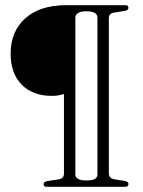

<svg xmlns="http://www.w3.org/2000/svg" viewBox="-20 -720 550 740"><path d="M462 0H160Q148 0 148 -10Q148 -19.5 162 -22L207.5 -29Q226.5 -32.5 226.5 -50.5V-357.5Q219 -355.5 208.2 -353Q197.5 -350.5 179.5 -350.5Q106.5 -350.5 63.8 -393.5Q21 -436.5 21 -513.5Q21 -598.5 77.2 -649.2Q133.5 -700 235.5 -700H463.5Q475 -700 475 -690Q475 -681 463.5 -678.5L417.5 -671Q399.5 -667.5 399.5 -649.5V-51.5Q399.5 -33 420.5 -29L461.5 -22.5Q475 -20 475 -11Q475 0 462 0ZM355.5 -46.5V-653Q355.5 -663 345.8 -669.8Q336 -676.5 312.5 -676.5Q289.5 -676.5 280 -669.2Q270.5 -662 270.5 -653V-46.5Q270.5 -37.5 280.2 -31Q290 -24.5 313 -24.5Q336.5 -24.5 346 -30.8Q355.5 -37 355.5 -46.5Z"/></svg>

Font: Fraunces 144pt S050 Light
Style: Regular
Weight: 300
Version: Version 1.000; ttfautohint (v1.8.3)